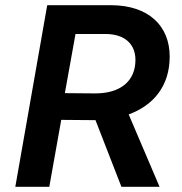

<svg xmlns="http://www.w3.org/2000/svg" viewBox="-20 -720 701 740"><path d="M39 0H170L216 -258L335 -257H348L448 0H595L476 -279C572 -314 634 -389 634 -502C634 -620 553 -700 407 -700H162ZM230 -361 271 -589H386C461 -589 502 -550 502 -489C502 -408 445 -360 347 -360Z"/></svg>

Font: Fixel Display SemiBold
Style: Italic
Weight: 600
Italic angle: -10°
Designer: AlfaBravo + MacPaw
Foundry: Kyrylo Tkachov, Marchela Mozhyna, Serhii Makarenko, Maria Weinstein, Zakhar Kryvoshyya
Version: Version 1.210;Glyphs 3.2 (3217)